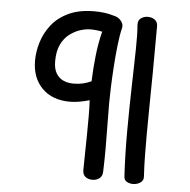

<svg xmlns="http://www.w3.org/2000/svg" viewBox="-54 -818 879 889"><g transform="rotate(5 385.5 -373.5)"><path d="M407 14Q388 14 375 4Q362 -6 362 -27Q362 -57 363 -99.5Q364 -142 364.5 -188.5Q365 -235 365 -278Q365 -321 363 -352Q339 -345 316 -341Q293 -337 272 -337Q190 -337 142.5 -385Q95 -433 95 -513Q95 -555 108.5 -599Q122 -643 151.5 -680.5Q181 -718 230 -741Q279 -764 349 -764Q373 -764 396.5 -761Q420 -758 442 -751Q462 -747 475 -730.5Q488 -714 483 -697Q475 -665 469.5 -616Q464 -567 460.5 -514Q457 -461 455.5 -416Q454 -371 454 -345Q454 -290 455 -238Q456 -186 456 -134Q456 -82 454 -27Q453 -6 439.5 4Q426 14 407 14ZM281 -422Q305 -422 324.5 -426.5Q344 -431 364 -440Q366 -497 372.5 -557.5Q379 -618 393 -673Q380 -676 366 -677.5Q352 -679 338 -679Q317 -679 291.5 -671Q266 -663 242 -645Q218 -627 203 -596Q188 -565 188 -518Q188 -483 200.5 -462Q213 -441 234 -431.5Q255 -422 281 -422ZM596 17Q581 17 568 10Q555 3 554 -14Q548 -121 548.5 -228.5Q549 -336 551.5 -432Q554 -528 555.5 -602.5Q557 -677 553 -719Q552 -740 566 -750Q580 -760 598 -760Q617 -760 630.5 -750Q644 -740 644 -720Q644 -593 643 -500.5Q642 -408 641 -339.5Q640 -271 640 -218.5Q640 -166 640.5 -119.5Q641 -73 644 -23Q646 -4 631 6.5Q616 17 596 17Z"/></g></svg>

Font: Playpen Sans Hebrew
Style: Regular
Weight: 400
Designer: Tom Grace, Laura Meseguer, Veronika Burian, José Scaglione
Foundry: TypeTogether
Version: Version 2.000